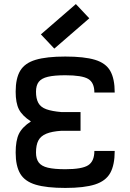

<svg xmlns="http://www.w3.org/2000/svg" viewBox="-20 -910 640 944"><path d="M301 14Q209 14 155.5 -2Q102 -18 79.5 -56Q57 -94 57 -160Q57 -219 73 -252Q89 -285 132 -313Q89 -341 73 -372.5Q57 -404 57 -459Q57 -525 79.5 -562.5Q102 -600 155.5 -616Q209 -632 301 -632Q394 -632 447 -616Q500 -600 522 -561.5Q544 -523 544 -455H444Q444 -504 413.5 -522Q383 -540 301 -540Q247 -540 215.5 -532.5Q184 -525 170.5 -507.5Q157 -490 157 -459Q157 -425 168.5 -404Q180 -383 207.5 -373Q235 -363 282 -359H376V-267H282Q235 -264 207.5 -252.5Q180 -241 168.5 -219Q157 -197 157 -160Q157 -129 170.5 -111Q184 -93 215.5 -85.5Q247 -78 301 -78Q383 -78 413.5 -97.5Q444 -117 444 -168H544Q544 -99 522 -59.5Q500 -20 447 -3Q394 14 301 14ZM247 -671 181 -741 353 -890 419 -820Z"/></svg>

Font: Victor Mono Thin
Style: Regular
Weight: 100
Monospace: yes
Designer: Rune Bjørnerås
Version: Version 1.561;gftools[0.9.30]